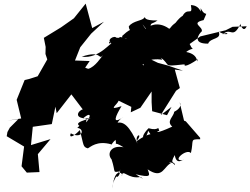

<svg xmlns="http://www.w3.org/2000/svg" viewBox="-20 -910 1382 1060"><path d="M830 -170C787 -176 721 -119 730 -127C782 -184 707 -171 746 -102C692 -225 660 -239 624 -232C593 -239 562 -201 572 -152C642 -206 637 -206 579 -151C648 -191 621 -195 628 -210C617 -211 628 -247 663 -265C593 -217 619 -271 651 -324C570 -297 627 -331 635 -354L705 -320L702 -290L755 -315L817 -405V-346L820 -296L902 -274L927 -320L867 -274L952 -409L973 -424L945 -526L990 -520L904 -549L852 -563L794 -591L773 -621L678 -577L585 -477C706 -589 720 -562 723 -567C678 -514 662 -538 771 -557C788 -531 726 -570 809 -637C746 -656 730 -596 761 -605C755 -573 785 -649 767 -569C872 -601 889 -563 867 -592C927 -549 872 -541 989 -554C1017 -558 1005 -535 1010 -568C982 -539 1008 -538 1072 -583C1059 -544 1090 -608 1008 -623C1058 -662 1052 -612 1027 -667L1086 -709L1226 -743L1264 -762L1342 -765C1323 -723 1303 -781 1309 -780C1263 -686 1256 -765 1208 -719C1249 -744 1245 -700 1187 -736C1206 -690 1142 -704 1129 -669C1038 -668 1078 -723 1094 -737C1102 -763 1030 -782 1104 -799C1131 -865 1117 -805 1088 -865C1089 -816 1094 -880 1034 -882C1046 -811 1012 -885 981 -807C1023 -809 1008 -861 949 -784C914 -758 923 -751 913 -752C850 -797 798 -765 784 -750C757 -788 763 -784 809 -719C813 -801 805 -766 850 -797C766 -796 787 -817 777 -814C771 -795 714 -797 691 -764C696 -717 725 -777 655 -712C652 -679 664 -748 584 -651C648 -660 582 -697 682 -697C666 -689 584 -727 588 -667C566 -688 610 -670 624 -700C613 -719 560 -689 599 -667C597 -689 532 -583 431 -597C547 -636 521 -573 549 -606C540 -597 506 -540 467 -530C435 -540 427 -554 407 -552C394 -475 380 -467 361 -472L390 -448L475 -573L394 -576L423 -649L483 -724L554 -790L489 -755L453 -890L388 -809L317 -759L222 -701L232 -651L231 -612L241 -582L188 -489L141 -474L116 -468L72 -359L97 -256L21 -244L81 -252L34 -205L21 -181L17 -158L113 -101L99 8L128 43L198 40L189 -59L259 -142L151 -109L161 -210L266 -225L286 -321L293 -285L374 -389L437 -306C412 -301 377 -249 480 -257C390 -233 387 -218 476 -196C429 -220 482 -261 438 -256C500 -310 475 -240 432 -214C439 -248 401 -192 405 -204C451 -201 435 -138 371 -174C361 -154 374 -143 421 -192C443 -106 437 -99 465 -91C478 -97 515 -136 595 -113C578 -69 586 -111 618 -138C628 -91 595 -140 662 -97C594 -111 568 -62 596 -30C621 46 598 42 643 36C642 73 597 85 647 25C613 78 602 92 601 130C612 -1 667 53 652 60C659 20 685 81 757 67C773 79 778 84 729 52C814 72 809 61 795 25C883 84 881 4 933 -14C897 -1 923 -30 945 2C949 -21 912 2 945 -54C954 6 992 -33 993 -27C922 -14 1009 -93 1034 -65C1051 -137 1026 -142 1085 -141V-149L1006 -240L996 -244L972 -345C982 -330 975 -310 942 -293C939 -266 896 -241 931 -211C840 -169 838 -181 859 -188C849 -222 863 -184 800 -202C740 -140 786 -130 798 -188L841 -123Z"/></svg>

Font: Hussar Lance
Style: Italic
Weight: 700
Foundry: Cannot Into Space Fonts, PlusOne Fonts
Version: Version 2.27